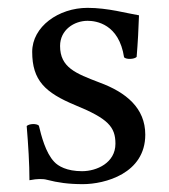

<svg xmlns="http://www.w3.org/2000/svg" viewBox="-20 -459 430 489"><path d="M48 -138C52 -89 55 -42 55 0C65 -2 75 -3 80 -3C87 -3 93 -3 100 -1C127 6 154 10 191 10C247 10 350 -17 350 -116C350 -184 301 -224 233 -249C173 -272 133 -287 133 -342C133 -383 169 -406 203 -406C225 -406 283 -398 296 -313C302 -307 322 -308 328 -314C331 -350 333 -387 334 -420C303 -425 255 -439 203 -439C129 -439 62 -391 62 -327C62 -254 95 -223 172 -191C255 -157 274 -136 274 -93C274 -44 226 -23 189 -23C150 -23 128 -36 118 -47C96 -70 85 -114 79 -139C73 -145 54 -144 48 -138Z"/></svg>

Font: Libertinus Serif
Style: Regular
Weight: 400
Designer: Philipp H. Poll, Khaled Hosny
Foundry: Caleb Maclennan
Version: Version 7.050;RELEASE